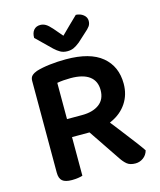

<svg xmlns="http://www.w3.org/2000/svg" viewBox="-123 -923 846 1018"><g transform="rotate(-15 299.5 -413.5)"><path d="M204 -2Q196 1 179.5 3.5Q163 6 145 6Q109 6 93 -7.5Q77 -21 77 -53V-557Q77 -575 87.5 -585Q98 -595 115 -601Q147 -611 190.5 -616Q234 -621 279 -621Q411 -621 476.5 -566.5Q542 -512 542 -417Q542 -357 511.5 -311Q481 -265 426 -240Q422 -238 418 -236Q428 -223 438 -211Q464 -177 488.5 -145.5Q513 -114 532.5 -88Q552 -62 563 -45Q556 -20 536.5 -6Q517 8 494 8Q464 8 447.5 -5.5Q431 -19 416 -42L300 -214H204ZM203 -313H286Q345 -313 380 -339Q415 -365 415 -416Q415 -466 380 -492Q345 -518 277 -518Q257 -518 238 -516.5Q219 -515 203 -512ZM299 -745Q320 -766 343.5 -789Q367 -812 391 -835Q415 -834 432 -820.5Q449 -807 449 -787Q449 -770 440.5 -758Q432 -746 413 -730L368 -689Q348 -673 333 -666.5Q318 -660 299 -660Q277 -660 261 -669Q245 -678 229 -693L146 -774Q146 -802 159 -817Q172 -832 195 -832Q210 -832 224 -824Q238 -816 258 -793Z"/></g></svg>

Font: Baloo Bhaijaan 2 SemiBold
Style: Regular
Weight: 600
Designer: Sanskriti Dholi, Noopur Datye and Ek Type
Foundry: Ek Type
Version: Version 1.700